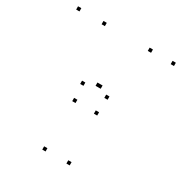

<svg xmlns="http://www.w3.org/2000/svg" viewBox="-173 -872 967 1014"><g transform="rotate(30 310.0 -365.0)"><path d="M393.7 -390.4V-410.4H373.7V-390.4ZM246.5 -390.4V-410.4H226.5V-390.4ZM246.5 10V-10H226.5V10ZM393.7 10V-10H373.7V10ZM255.6 -290.7V-310.7H235.6V-290.7ZM387.8 -290.7V-310.7H367.8V-290.7ZM608.2 -720V-740H588.2V-720ZM468.5 -720V-740H448.5V-720ZM333.2 -422.5V-442.5H313.2V-422.5ZM321.8 -422.5V-442.5H301.8V-422.5ZM186.9 -720V-740H166.9V-720ZM31.8 -720V-740H11.8V-720Z"/></g></svg>

Font: Monaspace Argon Dots Var
Style: Regular
Weight: 400
Designer: Riley Cran and the Lettermatic Team
Version: Version 1.100 (Monaspace Argon Dots)